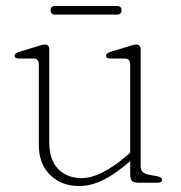

<svg xmlns="http://www.w3.org/2000/svg" viewBox="-20 -612 606 643"><path d="M110 -127V-396Q110 -416 91.5 -416H43.5Q29 -416 29 -425.5Q29 -433.5 43 -438L102 -456Q110.5 -458.5 117.8 -460.8Q125 -463 129.5 -463Q145 -463 145 -446V-135.5Q145 -76 175 -45.8Q205 -15.5 253.5 -15.5Q317 -15.5 404.5 -90.5L416 -100.5V-396Q416 -416 397.5 -416H349.5Q335 -416 335 -425.5Q335 -433.5 349 -438L408 -456Q416.5 -458.5 423.8 -460.8Q431 -463 435.5 -463Q451 -463 451 -446V-54Q451 -32 478 -27L505.5 -22Q522.5 -19 522.5 -10Q522.5 0 507.5 0H446Q428 0 422 -6Q416 -12 416 -32.5V-72.5Q367.5 -30 326.2 -9.5Q285 11 245.5 11Q185.5 11 147.8 -26.2Q110 -63.5 110 -127ZM149.5 -577.5Q149.5 -592 165 -592H371.5Q387 -592 387 -577.5Q387 -563 371.5 -563H165Q149.5 -563 149.5 -577.5Z"/></svg>

Font: Fraunces 9pt Soft Thin
Style: Regular
Weight: 100
Version: Version 1.000;[b76b70a41]